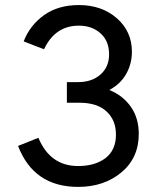

<svg xmlns="http://www.w3.org/2000/svg" viewBox="-20 -732 642 764"><path d="M291 11.7Q114.3 11.7 51.8 -151.4Q79.1 -162.1 132.8 -183.6Q179.7 -71.3 291 -71.3Q357.4 -71.3 399.4 -102.5Q441.4 -134.8 441.4 -196.3Q441.4 -253.9 404.3 -288.1Q367.2 -323.2 295.9 -323.2Q279.3 -323.2 246.1 -323.2Q246.1 -343.8 246.1 -405.3Q256.8 -405.3 291 -405.3Q345.7 -405.3 379.9 -435.5Q414.1 -465.8 414.1 -515.6Q414.1 -568.4 380.9 -598.6Q346.7 -629.9 293.9 -629.9Q199.2 -629.9 155.3 -536.1Q127.9 -545.9 74.2 -567.4Q98.6 -630.9 155.3 -671.9Q211.9 -711.9 293.9 -711.9Q384.8 -711.9 445.3 -659.2Q504.9 -606.4 504.9 -526.4Q504.9 -477.5 481.4 -436.5Q458 -396.5 415 -374Q469.7 -351.6 501 -306.6Q532.2 -261.7 532.2 -199.2Q532.2 -103.5 462.9 -45.9Q393.6 11.7 291 11.7Z"/></svg>

Font: Overpass
Style: Regular
Weight: 400
Designer: Delve Withrington, Thomas Jockin
Version: Version 3.000;DELV;Overpass; ttfautohint (v1.5)